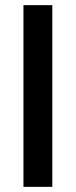

<svg xmlns="http://www.w3.org/2000/svg" viewBox="-20 -725 295 745"><path d="M71 0V-705H183V0Z"/></svg>

Font: TikTok Sans 24pt Medium
Style: Regular
Weight: 500
Version: Version 4.000